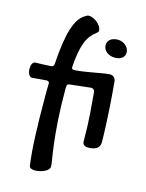

<svg xmlns="http://www.w3.org/2000/svg" viewBox="-160 -768 817 1077"><g transform="rotate(15 248.5 -229.5)"><path d="M-1 -269Q-12.2 -270 -19 -283.7Q-25.9 -297.4 -25.9 -314Q-25.9 -321.8 -24.7 -329.3Q-23.4 -336.9 -20.5 -342.8Q-17.6 -348.6 -13.2 -352.3Q-8.8 -356 -2.9 -356Q15.1 -356 38.6 -357.2Q62 -358.4 88.9 -359.9Q102.5 -361.3 104 -376Q108.4 -446.8 116.2 -498Q124 -549.3 135.3 -584.7Q146.5 -620.1 160.9 -642.1Q175.3 -664.1 192.9 -675.8Q198.2 -679.7 205.6 -683.8Q212.9 -688 219.2 -688Q231.4 -688 244.9 -681.9Q258.3 -675.8 269.8 -666.3Q281.2 -656.7 288.6 -644.8Q295.9 -632.8 295.9 -621.1Q295.9 -616.7 293.9 -614Q292 -611.3 289.1 -608.9Q270 -594.7 255.4 -577.1Q240.7 -559.6 230.5 -534.2Q220.2 -508.8 213.4 -473.1Q206.5 -437.5 203.1 -387.2Q203.1 -379.4 205.8 -375.7Q208.5 -372.1 215.8 -372.1Q228.5 -372.1 246.3 -374.3Q264.2 -376.5 284.2 -379.6Q304.2 -382.8 324.7 -386.5Q345.2 -390.1 363.5 -393.3Q381.8 -396.5 396.5 -398.7Q411.1 -400.9 418.9 -400.9Q434.6 -400.9 444.3 -390.1Q454.1 -379.4 454.1 -357.9Q456.1 -336.9 458.3 -310.5Q460.4 -284.2 462.6 -254.6Q464.8 -225.1 466.6 -193.6Q468.3 -162.1 469.7 -131.6Q471.2 -101.1 472.2 -72.8Q473.1 -44.4 473.1 -21Q473.1 3.4 455.8 15.6Q438.5 27.8 404.8 27.8Q389.6 27.8 381.3 20.8Q373 13.7 373 0Q373 -86.9 367.7 -158.2Q362.3 -229.5 357.9 -277.8Q356.4 -300.8 335 -300.8L212.9 -287.1Q202.6 -285.6 200.4 -278.8Q198.2 -272 198.2 -259.8Q198.2 -151.9 203.6 -74.2Q209 3.4 215.6 56.4Q222.2 109.4 227.5 139.9Q232.9 170.4 232.9 184.1Q232.9 194.3 224.9 202.6Q216.8 210.9 204.3 216.8Q191.9 222.7 177.2 225.8Q162.6 229 149.9 229Q137.7 229 128.2 224.9Q118.7 220.7 117.2 210.9Q112.3 176.8 108.9 136Q105.5 95.2 103.3 45.7Q101.1 -3.9 100.1 -62.7Q99.1 -121.6 99.1 -191.9Q99.1 -210 99.1 -227.1Q99.1 -244.1 100.1 -261.2Q100.1 -275.9 84 -275.9ZM419.9 -498Q405.8 -498 393.3 -502.2Q380.9 -506.3 371.6 -513.9Q362.3 -521.5 357.2 -531.7Q352.1 -542 352.1 -554.2Q352.1 -574.7 368.4 -587.4Q384.8 -600.1 412.1 -600.1Q424.8 -600.1 436.5 -595.5Q448.2 -590.8 457.3 -583Q466.3 -575.2 471.7 -564.7Q477.1 -554.2 477.1 -543Q477.1 -522 461.7 -510Q446.3 -498 419.9 -498Z"/></g></svg>

Font: Gochi Hand
Style: Regular
Weight: 400
Designer: Juan Pablo del Peral
Foundry: Juan Pablo del Peral
Version: Version 1.001